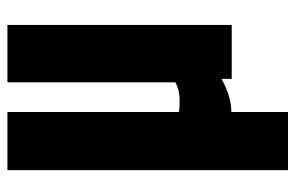

<svg xmlns="http://www.w3.org/2000/svg" viewBox="-156 -474 778 505"><g transform="rotate(-90 232.5 -221.0)"><path d="M278 -27Q232 -1 191 -1V148H38V-590H191V-139Q197 -137 222 -137Q247 -137 269 -148V-590H420V0H278Z"/></g></svg>

Font: Khand
Style: Bold
Weight: 700
Designer: Devanagari: Sanchit Sawaria, Jyotish Sonowal; Latin: Satya Rajpurohit
Foundry: Indian Type Foundry
Version: Version 1.101;PS 1.0;hotconv 1.0.78;makeotf.lib2.5.61930; tt